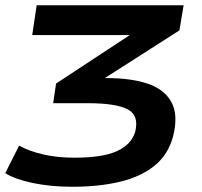

<svg xmlns="http://www.w3.org/2000/svg" viewBox="-39 -521 770 733"><path d="M237 192Q154 192 85.5 177.5Q17 163 -19 140L34 35Q72 56 125.5 68.5Q179 81 245 81Q353 81 407.5 56Q462 31 477 -17Q493 -81 447.5 -104Q402 -127 298 -127H164L175 -202L514 -425L501 -387H84L101 -501H662L646 -405L330 -203L297 -223H365Q463 -223 526.5 -201Q590 -179 616 -130Q642 -81 622 -1Q603 70 550.5 112Q498 154 418.5 173Q339 192 237 192Z"/></svg>

Font: Nunito Sans 7pt Expanded
Style: Bold Italic
Weight: 700
Width: 7
Italic angle: -9°
Designer: Vernon Adams
Foundry: Vernon Adams
Version: Version 3.101;gftools[0.9.27]